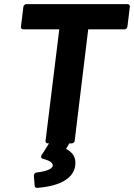

<svg xmlns="http://www.w3.org/2000/svg" viewBox="-20 -687 653 936"><path d="M329 12C334 12 343 8 344 0L410 -544H587C592 -544 600 -548 601 -556L613 -654C614 -659 610 -667 602 -667H108C103 -667 95 -662 94 -654L82 -556C81 -551 85 -544 93 -544H269L202 0C201 5 205 12 213 12H219L183 69C175 82 186 86 189 87C231 98 238 110 237 121C235 135 211 148 158 154C149 155 145 163 145 169L149 219C149 224 154 229 161 229C246 223 338 195 347 119C352 78 331 53 302 39L318 12Z"/></svg>

Font: Falling Sky
Style: BdObl
Weight: 700
Designer: Paul D. Hunt
Foundry: Adobe Systems Incorporated
Version: Version 1.02